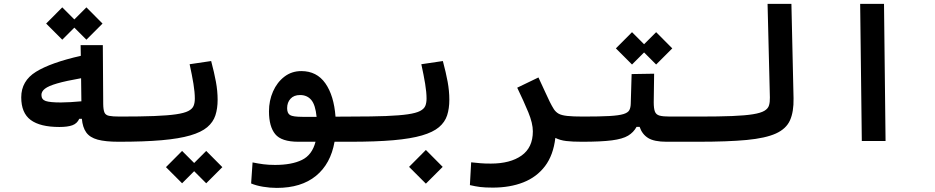

<svg xmlns="http://www.w3.org/2000/svg" viewBox="-20 -713 4728 971"><path d="M280.3 -70.8Q183.1 -70.8 135.3 -106.2Q87.4 -141.6 87.4 -220.7Q87.4 -303.7 161.9 -349.9Q236.3 -396 388.7 -430.7L387.7 -484.9H500L502 -187Q502.4 -158.2 508.1 -144.5Q513.7 -130.9 531.5 -127.2Q549.3 -123.5 585.9 -123.5Q606.4 -123.5 614.5 -108.6Q622.6 -93.8 622.6 -62Q622.6 -30.8 613.8 -13.4Q605 3.9 580.1 3.9Q513.2 3.9 473.9 -6.8Q434.6 -17.6 416.3 -43Q397.9 -68.4 394 -112.3H380.9Q370.1 -88.4 346.2 -79.6Q322.3 -70.8 280.3 -70.8ZM390.1 -317.4Q312.5 -303.7 268.8 -291Q225.1 -278.3 207.3 -264.4Q189.5 -250.5 189.5 -232.9Q189.5 -209.5 211.4 -202.1Q233.4 -194.8 287.6 -194.8Q308.1 -194.8 337.4 -196.5Q366.7 -198.2 391.6 -200.7ZM417 -512.2 356 -573.2 294.9 -512.2 213.4 -593.8 294.9 -675.8 356 -614.7 417 -675.8 498.5 -593.8Z M580.1 3.9Q567.9 3.9 562.3 -12.5Q556.6 -28.8 556.6 -66.4Q556.6 -100.6 565.9 -112.1Q575.2 -123.5 585.9 -123.5Q690.9 -123.5 760 -126.2Q829.1 -128.9 870.6 -135Q912.1 -141.1 932.4 -151.6Q952.6 -162.1 959 -177.5Q965.3 -192.9 965.3 -214.4Q965.3 -246.1 958.3 -289.3Q951.2 -332.5 939 -388.2L1047.9 -404.3Q1063.5 -345.7 1072 -299.3Q1080.6 -252.9 1080.6 -208.5Q1080.6 -164.1 1069.3 -129.6Q1058.1 -95.2 1028.1 -69.8Q998 -44.4 942.1 -28.1Q886.2 -11.7 797.6 -3.9Q709 3.9 580.1 3.9ZM1022.9 213.9 961.9 152.8 900.9 213.9 819.3 132.3 900.9 50.3 961.9 111.3 1022.9 50.3 1104.5 132.3Z M1379.9 237.3Q1345.2 237.3 1310.3 231.4Q1275.4 225.6 1250 214.8L1257.3 108.4Q1286.1 114.3 1312.3 117.7Q1338.4 121.1 1371.1 121.1Q1455.1 121.1 1506.8 95.9Q1558.6 70.8 1575.7 3.9H1488.8Q1403.3 3.9 1371.8 -34.7Q1340.3 -73.2 1340.3 -149.9Q1340.3 -204.1 1360.8 -250.5Q1381.3 -296.9 1418.2 -325.2Q1455.1 -353.5 1503.9 -353.5Q1582 -353.5 1625.5 -291.5Q1668.9 -229.5 1676.8 -123L1757.8 -123.5Q1780.3 -123.5 1789.8 -106.9Q1799.3 -90.3 1799.3 -59.6Q1799.3 3.9 1752.9 3.9H1671.9Q1652.3 115.7 1577.9 176.5Q1503.4 237.3 1379.9 237.3ZM1581.1 -122.1Q1575.2 -182.6 1554.2 -207.5Q1533.2 -232.4 1497.6 -232.4Q1466.3 -232.4 1449.2 -213.6Q1432.1 -194.8 1432.1 -166Q1432.1 -140.6 1446.5 -131.3Q1460.9 -122.1 1510.3 -122.1Q1517.1 -122.1 1523.9 -122.1Q1530.8 -122.1 1537.1 -122.1Q1548.3 -122.1 1559.3 -122.1Q1570.3 -122.1 1581.1 -122.1Z M1752 3.9Q1739.7 3.9 1734.1 -12.5Q1728.5 -28.8 1728.5 -66.4Q1728.5 -100.6 1737.8 -112.1Q1747.1 -123.5 1757.8 -123.5Q1862.8 -123.5 1931.9 -126.2Q2001 -128.9 2042.5 -135Q2084 -141.1 2104.2 -151.6Q2124.5 -162.1 2130.9 -177.5Q2137.2 -192.9 2137.2 -214.4Q2137.2 -246.1 2130.1 -289.3Q2123 -332.5 2110.8 -388.2L2219.7 -404.3Q2235.4 -345.7 2243.9 -299.3Q2252.4 -252.9 2252.4 -208.5Q2252.4 -164.1 2241.2 -129.6Q2230 -95.2 2200 -69.8Q2169.9 -44.4 2114 -28.1Q2058.1 -11.7 1969.5 -3.9Q1880.9 3.9 1752 3.9ZM2133.8 215.8 2048.8 130.9 2133.8 45.4 2218.8 130.9Z M2788.6 -15.6Q2778.3 71.8 2736.3 127.2Q2694.3 182.6 2626.7 209.2Q2559.1 235.8 2472.2 235.8Q2433.1 235.8 2408.2 232.7Q2383.3 229.5 2356.4 223.1L2362.8 107.9Q2390.6 110.8 2410.2 112.5Q2429.7 114.3 2462.4 114.3Q2560.5 114.3 2617.7 73.7Q2674.8 33.2 2674.8 -48.8Q2674.8 -89.4 2651.9 -145Q2628.9 -200.7 2595.7 -269.5L2703.1 -321.3Q2724.1 -276.9 2737.3 -247.3Q2750.5 -217.8 2760.5 -197.8Q2770.5 -177.7 2781.2 -160.6Q2791 -146 2805.4 -137.9Q2819.8 -129.9 2848.4 -126.7Q2877 -123.5 2929.7 -123.5Q2948.2 -123.5 2957.3 -110.8Q2966.3 -98.1 2966.3 -67.9Q2966.3 -29.3 2953.9 -12.7Q2941.4 3.9 2923.8 3.9Q2874.5 3.9 2843.8 0.2Q2813 -3.4 2788.6 -15.6Z M2923.8 3.9 2929.7 -123.5Q3013.2 -123.5 3061.3 -126.2Q3109.4 -128.9 3132.6 -136Q3155.8 -143.1 3162.6 -155.8Q3169.4 -168.5 3169.9 -189L3174.3 -338.4L3288.1 -340.3L3286.1 -195.8Q3286.1 -164.6 3292 -148.9Q3297.9 -133.3 3315.4 -128.4Q3333 -123.5 3368.2 -123.5H3515.6Q3552.2 -123.5 3552.2 -67.9Q3552.2 -29.3 3539.8 -12.7Q3527.3 3.9 3509.8 3.9H3351.1Q3288.6 3.9 3258.1 -14.9Q3227.5 -33.7 3214.8 -71.3H3199.2Q3184.1 -43.5 3156.5 -26.9Q3128.9 -10.3 3074.5 -3.2Q3020 3.9 2923.8 3.9ZM3298.3 -386.7 3237.3 -447.8 3176.3 -386.7 3094.7 -468.3 3176.3 -550.3 3237.3 -489.3 3298.3 -550.3 3379.9 -468.3Z M3509.8 3.9Q3495.6 3.9 3488.5 -12Q3481.4 -27.8 3481.4 -63Q3481.4 -98.1 3491.2 -110.8Q3501 -123.5 3515.6 -123.5Q3617.2 -123.5 3683.3 -126.2Q3749.5 -128.9 3788.3 -135.3Q3827.1 -141.6 3845.7 -152.6Q3864.3 -163.6 3869.1 -180.2Q3874 -196.8 3873.5 -219.7L3861.8 -693.4H3982.4L3993.2 -215.8Q3994.6 -147.9 3975.3 -104.7Q3956.1 -61.5 3903.8 -37.8Q3851.6 -14.2 3756.1 -5.1Q3660.6 3.9 3509.8 3.9Z M4338.4 0 4330.1 -693.4H4450.7L4458.5 0Z"/></svg>

Font: Cascadia Code SemiBold
Style: Regular
Weight: 600
Monospace: yes
Designer: Aaron Bell
Foundry: Saja Typeworks
Version: Version 2404.023; ttfautohint (v1.8.4)